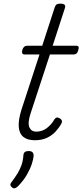

<svg xmlns="http://www.w3.org/2000/svg" viewBox="-20 -750 450 1050"><path d="M170 17Q130 17 107.5 -1.5Q85 -20 82.5 -57Q80 -94 97 -149L196 -452H115Q105 -452 102 -458.5Q99 -465 102 -477Q106 -489 112.5 -494.5Q119 -500 129 -500H211L279 -709Q283 -721 289.5 -725.5Q296 -730 310 -730Q327 -730 333 -724Q339 -718 335 -706L268 -500H396Q407 -500 409.5 -494Q412 -488 408 -476Q405 -463 398.5 -457.5Q392 -452 382 -452H253L147 -129Q130 -76 141 -53Q152 -30 178 -30Q212 -30 238 -51Q264 -72 276 -95Q280 -102 287 -106Q294 -110 306 -103Q317 -97 318.5 -89Q320 -81 315 -73Q303 -51 283.5 -30Q264 -9 236 4Q208 17 170 17ZM46 275Q38 269 37 261.5Q36 254 43 246Q62 221 75.5 199Q89 177 97.5 153Q106 129 108 99Q109 86 116.5 81Q124 76 137 76Q151 76 157.5 82.5Q164 89 164 101Q163 119 154 146.5Q145 174 127 205.5Q109 237 79 268Q71 276 62.5 279Q54 282 46 275Z"/></svg>

Font: Playwrite RO ExtraLight
Style: Regular
Weight: 250
Version: Version 1.002